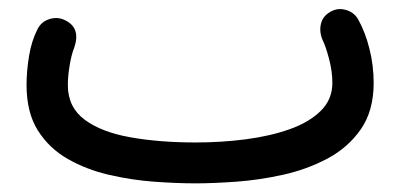

<svg xmlns="http://www.w3.org/2000/svg" viewBox="-20 -373 910 431"><path d="M39.6 -182.1Q39.6 -213.4 45.2 -247.3Q50.8 -281.2 64 -307.1Q72.3 -324.2 90.8 -330.1Q109.4 -335.9 126 -327.6Q162.1 -310.5 146.5 -265.6Q140.6 -251.5 136.5 -227.1Q132.3 -202.6 132.3 -182.1Q132.3 -132.3 170.2 -104.2Q208 -76.2 273.2 -64.7Q338.4 -53.2 419.4 -53.2Q477.1 -53.2 531.7 -60.3Q586.4 -67.4 630.4 -83Q674.3 -98.6 700.2 -124.3Q726.1 -149.9 726.1 -187Q726.1 -212.9 718.5 -241.5Q710.9 -270 704.1 -283.2Q696.3 -301.8 700.4 -319.3Q704.6 -336.9 721.2 -346.2Q737.3 -356 756.1 -350.8Q774.9 -345.7 784.2 -329.1Q799.8 -301.3 809.3 -263.7Q818.8 -226.1 818.8 -187Q818.8 -124.5 790.3 -83.3Q761.7 -42 715.6 -17.3Q669.4 7.3 615.5 19.3Q561.5 31.2 509.8 34.9Q458 38.6 419.4 38.6Q377 38.6 326.2 34.9Q275.4 31.2 224.9 19.5Q174.3 7.8 132.3 -16.1Q90.3 -40 64.9 -80.3Q39.6 -120.6 39.6 -182.1Z"/></svg>

Font: Mikhak-FD Medium
Style: Regular
Weight: 500
Designer: Amin Abedi
Version: Version 3.2